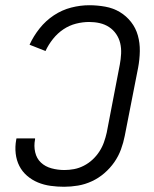

<svg xmlns="http://www.w3.org/2000/svg" viewBox="-20 -702 590 734"><path d="M225 12Q199 12 173.5 8.5Q148 5 125 -4.5Q102 -14 83.5 -30Q65 -46 54 -67.5Q43 -89 40 -115Q37 -141 42 -168L43 -173H114V-169Q109 -144 114.5 -120Q120 -96 136.5 -80.5Q153 -65 177 -58.5Q201 -52 226 -52Q244 -52 263 -55.5Q282 -59 300.5 -68.5Q319 -78 334 -92Q349 -106 360 -123Q371 -140 377.5 -158.5Q384 -177 388 -195L438 -455Q442 -476 443 -497Q444 -518 439.5 -537Q435 -556 424 -572Q413 -588 397 -598.5Q381 -609 361.5 -613.5Q342 -618 321 -618Q296 -618 270.5 -611.5Q245 -605 222.5 -590Q200 -575 182.5 -553Q165 -531 154 -507L93 -531Q108 -564 131.5 -593.5Q155 -623 186 -643.5Q217 -664 252 -673Q287 -682 321 -682Q352 -682 382.5 -676.5Q413 -671 438 -656Q463 -641 481 -618Q499 -595 507 -566.5Q515 -538 514.5 -506.5Q514 -475 508 -443L457 -183Q452 -157 442.5 -131Q433 -105 417 -82Q401 -59 379 -40Q357 -21 331 -9Q305 3 278 7.5Q251 12 225 12Z"/></svg>

Font: Lode
Style: Italic
Weight: 400
Italic angle: -11°
Monospace: yes
Designer: Belleve Invis
Foundry: Belleve Invis
Version: Version 29.2.0; ttfautohint (v1.8.3)